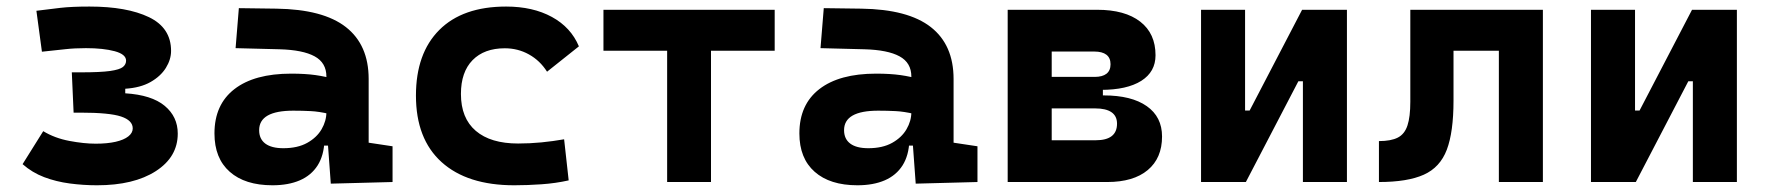

<svg xmlns="http://www.w3.org/2000/svg" viewBox="-20 -547 5313 577"><path d="M271.5 9.8Q230.5 9.8 189.7 4.4Q148.9 -1 112.8 -14.6Q76.7 -28.3 47.9 -53.7L109.9 -152.8Q144.5 -131.8 188.5 -123.5Q232.4 -115.2 267.6 -115.2Q302.2 -115.2 327.1 -120.8Q352.1 -126.5 365.5 -137Q378.9 -147.5 378.9 -161.1Q378.9 -185.1 344 -196.8Q309.1 -208.5 221.7 -208.5H201.2L195.8 -329.6H223.1Q282.2 -329.6 311 -333.7Q339.8 -337.9 349.4 -345.7Q358.9 -353.5 358.9 -364.7Q358.9 -383.8 324.7 -393.1Q290.5 -402.3 238.3 -402.3Q204.1 -402.3 176.8 -399.2Q149.4 -396 106 -391.6L89.4 -514.6Q127.4 -519.5 161.4 -523.4Q195.3 -527.3 249 -527.3Q361.3 -527.3 427.7 -495.4Q494.1 -463.4 494.1 -394Q494.1 -368.2 478.5 -343Q462.9 -317.9 432.4 -300.5Q401.9 -283.2 356.4 -280.3V-266.6Q435.5 -261.7 474.9 -229Q514.2 -196.3 514.2 -145.5Q514.2 -75.2 448.2 -32.7Q382.3 9.8 271.5 9.8Z M974.1 4.9 962.9 -148.4 960.9 -215.8V-316.9Q960.9 -358.4 925.5 -377.7Q890.1 -397 820.3 -398.9L688 -402.3L697.8 -522.5L810.5 -521Q951.2 -519 1019.5 -465.6Q1087.9 -412.1 1087.9 -309.6V-118.2L1159.7 -107.4V0ZM798.8 9.8Q716.3 9.8 670.4 -30.8Q624.5 -71.3 624.5 -146Q624.5 -232.9 684.6 -279.3Q744.6 -325.7 855 -325.7Q897.5 -325.7 928.5 -321.3Q959.5 -316.9 991.2 -307.6L969.7 -204.6Q938.5 -211.9 913.6 -213.1Q888.7 -214.4 861.3 -214.4Q758.8 -214.4 758.8 -155.8Q758.8 -129.4 777.3 -115.5Q795.9 -101.6 831.5 -101.6Q874.5 -101.6 903.3 -117.7Q932.1 -133.8 946.5 -158.7Q960.9 -183.6 960.9 -210V-242.2L979.5 -109.4H938L955.1 -125Q953.6 -80.1 934.6 -50Q915.5 -20 881.1 -5.1Q846.7 9.8 798.8 9.8Z M1525.4 9.8Q1384.3 9.8 1307.1 -59.8Q1230 -129.4 1230 -259.8Q1230 -386.7 1300.2 -457Q1370.5 -527.3 1501 -527.3Q1581.3 -527.3 1638.5 -496.1Q1695.8 -464.8 1719.7 -407.7L1624 -331.5Q1602.7 -365.1 1569.5 -383.5Q1536.4 -401.9 1497.1 -401.9Q1435.1 -401.9 1400.1 -366.2Q1365.2 -330.5 1365.2 -264.6Q1365.2 -191.9 1409.8 -153.8Q1454.4 -115.7 1537.1 -115.7Q1572.1 -115.7 1607.1 -119.1Q1642.2 -122.6 1675.3 -128.4L1689 -4.9Q1649.5 3.9 1607.4 6.8Q1565.3 9.8 1525.4 9.8Z M1984.9 0V-517.6H2116.7V0ZM1793.5 -394.5V-517.6H2308.1V-394.5Z M2731.9 4.9 2720.7 -148.4 2718.8 -215.8V-316.9Q2718.8 -358.4 2683.3 -377.7Q2647.9 -397 2578.1 -398.9L2445.8 -402.3L2455.6 -522.5L2568.4 -521Q2709 -519 2777.3 -465.6Q2845.7 -412.1 2845.7 -309.6V-118.2L2917.5 -107.4V0ZM2556.6 9.8Q2474.1 9.8 2428.2 -30.8Q2382.3 -71.3 2382.3 -146Q2382.3 -232.9 2442.4 -279.3Q2502.4 -325.7 2612.8 -325.7Q2655.3 -325.7 2686.3 -321.3Q2717.3 -316.9 2749 -307.6L2727.5 -204.6Q2696.3 -211.9 2671.4 -213.1Q2646.5 -214.4 2619.1 -214.4Q2516.6 -214.4 2516.6 -155.8Q2516.6 -129.4 2535.2 -115.5Q2553.7 -101.6 2589.4 -101.6Q2632.3 -101.6 2661.1 -117.7Q2689.9 -133.8 2704.3 -158.7Q2718.8 -183.6 2718.8 -210V-242.2L2737.3 -109.4H2695.8L2712.9 -125Q2711.4 -80.1 2692.4 -50Q2673.3 -20 2638.9 -5.1Q2604.5 9.8 2556.6 9.8Z M3133.8 0V-125.5H3272.9Q3304.7 -125.5 3320.8 -137.9Q3336.9 -150.4 3336.9 -175.3Q3336.9 -198.2 3320.3 -209.7Q3303.7 -221.2 3271.5 -221.2H3103.5V-260.3H3296.9Q3380.4 -260.3 3426.3 -228Q3472.2 -195.8 3472.2 -136.7Q3472.2 -71.8 3429.2 -35.9Q3386.2 0 3307.6 0ZM3008.3 0V-517.6H3140.6V0ZM3080.1 -243.2V-291H3294.4V-243.2ZM3103.5 -276.9V-315.9H3269.5Q3293 -315.9 3305.2 -325.4Q3317.4 -335 3317.4 -354Q3317.4 -373 3304.9 -382.6Q3292.5 -392.1 3268.6 -392.1H3133.8V-517.6H3277.3Q3360.8 -517.6 3406.7 -481.9Q3452.6 -446.3 3452.6 -380.9Q3452.6 -331.1 3409.7 -304Q3366.7 -276.9 3288.1 -276.9Z M3686.5 0V-214.8H3735.4L3893.1 -517.6H3927.2V-302.7H3881.8L3724.1 0ZM3589.4 0V-517.6H3721.7V0ZM3895.5 0V-517.6H4027.8V0Z M4124 0V-123Q4160.2 -123 4180.7 -133.5Q4201.2 -144 4209.7 -169.9Q4218.3 -195.8 4218.3 -241.2V-517.6H4348.1V-244.6Q4348.1 -150.4 4328 -97.2Q4307.8 -43.9 4258.8 -22Q4209.9 0 4124 0ZM4484.4 0V-517.6H4616.7V0ZM4243.7 -394.5V-517.6H4598.6V-394.5Z M4858.4 0V-214.8H4907.2L5064.9 -517.6H5099.1V-302.7H5053.7L4896 0ZM4761.2 0V-517.6H4893.6V0ZM5067.4 0V-517.6H5199.7V0Z"/></svg>

Font: Cascadia Code
Style: Regular
Weight: 400
Monospace: yes
Designer: Aaron Bell
Foundry: Saja Typeworks
Version: Version 2106.017